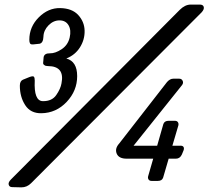

<svg xmlns="http://www.w3.org/2000/svg" viewBox="-20 -784 945 831"><path d="M72.8 26.9 32.7 25.9Q21 25.9 17.8 15.9Q14.6 5.9 26.9 -6.8L757.8 -741.2Q780.8 -764.2 805.7 -764.2H844.7Q858.9 -764.2 861.8 -754.2Q864.7 -744.1 853 -731L114.7 8.8Q96.7 26.9 72.8 26.9ZM267.1 -530.8Q314 -518.1 314 -454.6Q314 -391.1 268.6 -343Q223.1 -294.9 159.2 -293.9Q112.3 -293 89.1 -328.9Q65.9 -364.7 65.9 -413.1Q65.9 -433.1 79.1 -439L107.9 -450.7Q123 -456.1 126.7 -451.9Q130.4 -447.8 130.4 -435.1Q126 -346.7 165.5 -346.2Q205.1 -345.7 223.6 -372.8Q242.2 -399.9 246.1 -422.9Q261.2 -498 187 -498Q177.2 -498 172.4 -502Q165 -505.9 167 -515.1L168.9 -537.1Q172.4 -553.7 195.8 -553.2Q219.2 -552.7 246.6 -570.8Q273.9 -588.9 281.5 -621.3Q289.1 -653.8 276.6 -674.8Q264.2 -695.8 237.5 -695.8Q210.9 -695.8 189.9 -674.3Q168.9 -652.8 168 -625.5Q167 -598.1 151.4 -594.7L124 -591.8Q113.3 -590.8 110.1 -595.9Q106.9 -601.1 106.9 -611.8Q106.9 -668 147.9 -709Q189 -750 240.5 -749Q292 -748 318.6 -719Q345.2 -689.9 346.2 -651.4Q347.2 -612.8 326.2 -579.3Q305.2 -545.9 267.1 -530.8ZM741.2 -97.2H710L686 -15.1Q681.2 -1 663.1 -1H636.2Q627 -1 623 -7.1Q619.1 -13.2 621.1 -21L643.1 -97.2H528.8Q494.1 -97.2 485.1 -119.1Q476.1 -141.1 496.1 -163.1L703.1 -429.2Q715.8 -443.4 730 -443.4H755.9Q766.1 -443.4 770.5 -434.3Q774.9 -425.3 768.1 -416L558.1 -153.3H660.2L687 -247.1Q691.9 -261.2 710 -261.2H736.8Q746.1 -261.2 750 -255.1Q753.9 -249 752 -241.2L726.1 -153.3H757.8Q769 -154.3 773.4 -149.2Q777.8 -144 774.9 -134.3L767.1 -115.2Q758.8 -97.2 741.2 -97.2Z"/></svg>

Font: Allan
Style: Regular
Weight: 400
Designer: Anton Koovit
Foundry: Anton Koovit
Version: Version 1.002